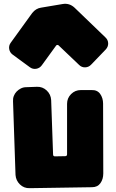

<svg xmlns="http://www.w3.org/2000/svg" viewBox="-20 -1060 607 1002"><path d="M48 -531Q47 -546 52 -559Q57 -572 66.5 -582Q76 -592 89 -598.5Q102 -605 117 -605L173 -607Q202 -608 223.5 -588Q245 -568 247 -538L257 -254Q257 -244 267 -244L320 -245Q330 -245 330 -255V-518Q330 -548 351 -569Q372 -590 402 -590H458Q488 -591 503 -569.5Q518 -548 518 -519L519 -155Q519 -125 504 -104Q489 -83 460 -83L135 -78Q105 -77 84 -97.5Q63 -118 61 -147L48 -531ZM198 -719Q187 -704 169 -701Q151 -698 136 -709L46 -775Q31 -786 28 -804Q25 -822 36 -837L148 -992Q167 -1016 194 -1020L307 -1039Q342 -1045 369 -1020L530 -865Q544 -852 544.5 -834Q545 -816 532 -802L456 -723Q443 -709 424.5 -708.5Q406 -708 393 -721L287 -822Q284 -826 279 -825.5Q274 -825 272 -821Z"/></svg>

Font: d puntillas B to tiptoe
Style: Regular
Weight: 400
Designer: deFharo
Foundry: deFharo.com
Version: Version 1.001 2012